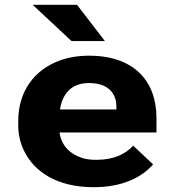

<svg xmlns="http://www.w3.org/2000/svg" viewBox="-20 -770 735 800"><path d="M618 -85 535 -163C502 -127 452 -104 382 -104C360 -104 340 -106 322 -112C271 -128 235 -165 228 -218H632V-278C632 -317 626 -353 614 -385C580 -476 494 -538 352 -538C306 -538 265 -531 229 -518C123 -479 56 -390 56 -265V-246C56 -211 64 -177 78 -146C121 -54 218 10 370 10C487 10 569 -29 618 -85ZM465 -326V-314H230C239 -373 272 -424 351 -424C424 -424 465 -387 465 -326ZM417 -599 301 -750H116L278 -599Z"/></svg>

Font: Asimov
Style: XWid
Weight: 500
Designer: Google
Version: Version 2.000980; 2014